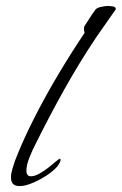

<svg xmlns="http://www.w3.org/2000/svg" viewBox="-20 -625 410 647"><path d="M45 2Q17 2 17 -27Q17 -40 21.5 -55Q26 -70 30 -82Q57 -152 96 -228.5Q135 -305 179 -378.5Q223 -452 265 -514Q263 -522 263 -528Q263 -533 264 -536Q267 -540 275 -553Q283 -566 291.5 -578.5Q300 -591 302 -593Q307 -599 321.5 -602Q336 -605 344 -605Q349 -605 359.5 -603.5Q370 -602 370 -595Q370 -592 369 -592Q353 -569 336.5 -545.5Q320 -522 304 -499Q246 -412 195.5 -321.5Q145 -231 99 -138Q90 -121 79.5 -95Q69 -69 69 -50Q69 -31 84 -31Q97 -31 113 -40Q129 -49 143.5 -60.5Q158 -72 168.5 -81Q179 -90 182 -90Q184 -90 184 -86Q184 -82 180.5 -75.5Q177 -69 174 -65Q156 -44 123 -25Q90 -6 64 0Q60 1 55 1.5Q50 2 45 2Z"/></svg>

Font: Bonheur Royale
Style: Regular
Weight: 400
Designer: Robert E. Leuschke
Foundry: Robert E. Leuschke
Version: Version 1.010; ttfautohint (v1.8.3)